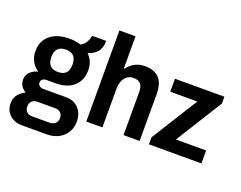

<svg xmlns="http://www.w3.org/2000/svg" viewBox="-136 -984 1802 1434"><g transform="rotate(20 765.0 -266.5)"><path d="M144 191Q89 191 50 156.5Q11 122 11 63Q11 21 34.5 -6.5Q58 -34 89 -49Q65 -63 51.5 -84.5Q38 -106 38 -133Q38 -169 62.5 -194Q87 -219 124 -227Q90 -251 71 -285.5Q52 -320 52 -364Q52 -446 108 -492.5Q164 -539 262 -539Q314 -539 352 -525Q382 -543 395 -568.5Q408 -594 410 -617H523Q523 -560 495.5 -528Q468 -496 423 -484Q472 -437 472 -364Q472 -284 420 -237Q368 -190 275 -190H208Q161 -190 161 -154Q161 -138 173 -128.5Q185 -119 207 -119H385Q449 -119 486 -78Q523 -37 523 26Q523 72 501 109.5Q479 147 438.5 169Q398 191 344 191ZM263 -275Q347 -275 347 -364Q347 -453 263 -453Q179 -453 179 -364Q179 -275 263 -275ZM193 102H334Q361 102 378.5 86Q396 70 396 44Q396 17 380 1.5Q364 -14 340 -14H193Q169 -14 152.5 2Q136 18 136 44Q136 70 152 86Q168 102 193 102Z M589 0V-724H717V-469H723Q746 -501 781 -520Q816 -539 863 -539Q933 -539 973 -499Q1013 -459 1013 -370V0H885V-344Q885 -387 866 -407Q847 -427 811 -427Q769 -427 743 -394.5Q717 -362 717 -307V0Z M1087 0V-56L1317 -424H1102V-527H1495V-473L1264 -103H1504V0Z"/></g></svg>

Font: Archivo SemiCondensed
Style: Bold
Weight: 680
Width: 4
Designer: Hector Gatti
Foundry: Omnibus-Type
Version: Version 2.001; ttfautohint (v1.8.3)